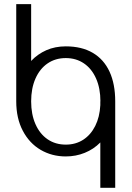

<svg xmlns="http://www.w3.org/2000/svg" viewBox="-20 -792 640 934"><path d="M59 -299V-772H131.5V-495.5Q163 -529 205.5 -547.8Q248 -566.5 300 -566.5Q377.5 -566.5 431.2 -535Q485 -503.5 512.8 -443.5Q540.5 -383.5 540.5 -299V121.5H468V-99Q435.5 -66 392.2 -48.5Q349 -31 300 -31Q232.5 -31 177.8 -63Q123 -95 91 -155.8Q59 -216.5 59 -299ZM468 -280.5V-299H468.5Q468.5 -362 447.5 -409.8Q426.5 -457.5 388.5 -483.5Q350.5 -509.5 300 -509.5Q249.5 -509.5 211.5 -483.5Q173.5 -457.5 152.5 -409.8Q131.5 -362 131.5 -299Q131.5 -236 152.5 -188.2Q173.5 -140.5 211.5 -114.5Q249.5 -88.5 300 -88.5Q348 -88.5 384.8 -112.2Q421.5 -136 443.2 -179.2Q465 -222.5 468 -280.5Z"/></svg>

Font: JuliaMono Light
Style: Regular
Weight: 300
Monospace: yes
Designer: cormullion
Foundry: corm
Version: Version 0.054; ttfautohint (v1.8.4)